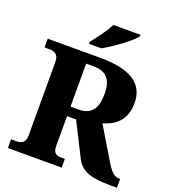

<svg xmlns="http://www.w3.org/2000/svg" viewBox="-163 -1054 1061 1178"><g transform="rotate(20 368.0 -465.5)"><path d="M273 -784V-771H353C420 -807 526 -886 551 -921V-931H374C353 -886 302 -822 273 -784ZM24 0H375V-57H353C321 -57 298 -64 298 -115V-308H357L467 -90C506 -15 577 0 695 0H736V-57H729C695 -57 671 -83 636 -143L517 -341C593 -362 660 -411 660 -524C660 -640 582 -714 368 -714H24V-657H57C82 -657 117 -649 117 -598V-115C117 -64 86 -57 57 -57H24ZM348 -370H298V-651H346C427 -651 468 -612 468 -514C468 -418 433 -370 348 -370Z"/></g></svg>

Font: Noto Serif Malayalam ExtraBold
Style: Regular
Weight: 800
Designer: Indian type Foundry, Jelle Bosma, Monotype Design Team
Foundry: Monotype Imaging Inc.
Version: Version 2.104